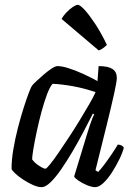

<svg xmlns="http://www.w3.org/2000/svg" viewBox="-20 -773 561 793"><path d="M151.5 0Q136.3 0 116.2 -9Q96 -18 76.1 -31Q56.1 -44 43 -56.5Q29.8 -69 27.8 -75Q27.6 -112 35.1 -156.3Q42.6 -200.7 54.1 -245.3Q65.6 -289.8 77.6 -327.4Q89.6 -365 99.1 -389.8Q108.6 -414.6 111.8 -418.6Q117 -425.4 131 -438.5Q144.9 -451.5 161.6 -465.8Q178.3 -480.1 193.5 -490.1Q208.7 -500 217.3 -500Q235.6 -500 262.7 -491.5Q289.7 -483 321.3 -468.8Q352.9 -454.5 382.6 -438.1L387.3 -500Q426.3 -500 444.4 -488.2Q462.5 -476.4 462.5 -451.3Q462.5 -436.4 451.1 -384.9Q439.8 -333.4 419.9 -253.3Q400.1 -173.1 374.3 -69.8L385.3 -62.8Q395.9 -73.4 410.5 -92.8Q425.1 -112.3 440.3 -134.7Q455.5 -157.1 466.5 -175.8Q475.3 -175.8 482.5 -171.9Q489.6 -168 491.4 -163.2Q486.2 -142.2 472.7 -114.6Q459.2 -87 442.2 -60.6Q425.2 -34.2 406.9 -17.1Q388.6 0 373.1 0Q359.2 0 339.6 -8Q320 -16.1 304.6 -26.6Q289.2 -37.2 286.2 -44L340.3 -221.6Q346.3 -241 351.6 -257.1Q357 -273.1 361.6 -284.4Q366.2 -295.7 369 -301L363.7 -304Q346.5 -270 325 -229Q303.5 -188 279.6 -147.5Q255.7 -107 232.6 -73.5Q209.4 -40 188.6 -20Q167.9 0 151.5 0ZM167.9 -76.2Q171.9 -76.2 186.5 -94.1Q201.1 -111.9 221.4 -141.5Q241.6 -171 264.8 -206.3Q288 -241.6 309.8 -277.3Q331.5 -313 349.1 -343.5Q366.7 -373.9 374.7 -392.4Q328.2 -408.4 281.8 -416.8Q235.5 -425.2 197.2 -426.9Q186 -414.6 174.2 -383.3Q162.5 -352 151.5 -311.6Q140.6 -271.2 131.9 -230.3Q123.1 -189.4 117.9 -158Q112.7 -126.6 112.7 -114.9Q122.2 -100.7 141.1 -88.5Q159.9 -76.2 167.9 -76.2ZM387.6 -564.8 234.5 -694.6Q241.3 -708 254.4 -721.7Q267.5 -735.4 280.9 -744.3Q294.4 -753.2 301.4 -753.2Q310.1 -753.2 329.2 -732.7Q348.2 -712.1 372.9 -674.9Q397.5 -637.7 421.5 -587.6Q416.8 -582.6 407.3 -575.2Q397.9 -567.8 387.6 -564.8Z"/></svg>

Font: Texturina Medium
Style: Italic
Weight: 500
Italic angle: -11°
Designer: Guillermo Torres Carreño
Foundry: Omnibus-Type
Version: Version 1.002